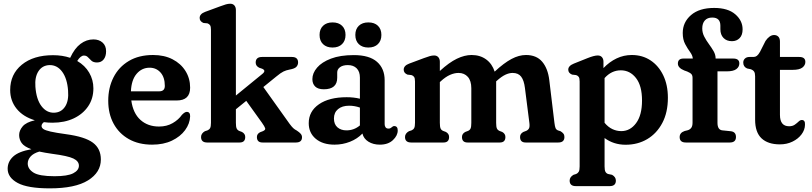

<svg xmlns="http://www.w3.org/2000/svg" viewBox="-20 -763 4348 1028"><path d="M334 -44.5Q434.5 -31 477.2 0.8Q520 32.5 520 91Q520 160 451.2 202.8Q382.5 245.5 246.5 245.5Q128 245.5 74.5 216.5Q21 187.5 21 140.5Q21 102.5 50.5 75.2Q80 48 148 36Q109 21.5 95.8 2.5Q82.5 -16.5 82.5 -40Q82.5 -64 101.2 -86.2Q120 -108.5 166.5 -119Q103.5 -138 69 -180.8Q34.5 -223.5 34.5 -281Q34.5 -365.5 96.8 -416.5Q159 -467.5 264 -467.5Q314 -467.5 355.5 -453.5L356.5 -455Q379.5 -504.5 411.2 -528.2Q443 -552 480 -552Q510 -552 529 -535.2Q548 -518.5 548 -488.5Q548 -461 535 -444.8Q522 -428.5 499.5 -428.5Q480 -428.5 469.8 -437.8Q459.5 -447 451.2 -456.2Q443 -465.5 429.5 -465.5Q411.5 -465.5 393.5 -436.5Q435 -412.5 457.5 -374Q480 -335.5 480 -290Q480 -235 452 -193.8Q424 -152.5 374.8 -129.2Q325.5 -106 261 -106Q237 -106 215 -109Q202.5 -99.5 202.5 -88.5Q202.5 -79 212.5 -72Q222.5 -65 250.8 -58.5Q279 -52 334 -44.5ZM244.5 -414.5Q206.5 -413 186 -381.8Q165.5 -350.5 169.5 -298.5Q174.5 -231 202 -194.8Q229.5 -158.5 269.5 -159.5Q307.5 -160.5 328.2 -191.8Q349 -223 344.5 -277.5Q340 -342 313 -378.8Q286 -415.5 244.5 -414.5ZM128.5 112.5Q128.5 141.5 159.2 161Q190 180.5 272 180.5Q341.5 180.5 372 164.8Q402.5 149 402.5 124Q402.5 100 373 85.8Q343.5 71.5 259 60.5Q220 55 190.5 48.5Q158.5 58 143.5 75.2Q128.5 92.5 128.5 112.5Z M998 -293.5Q998 -225 926 -225H683Q692.5 -156.5 732 -121Q771.5 -85.5 831.5 -85.5Q873 -85.5 904.5 -103.8Q936 -122 954 -148Q970 -164.5 980.5 -164Q998.5 -163.5 998 -140Q996.5 -101 971 -66.2Q945.5 -31.5 900.5 -10Q855.5 11.5 794.5 11.5Q722.5 11.5 669.8 -18.2Q617 -48 588.2 -101Q559.5 -154 559.5 -223.5Q559.5 -293.5 587.8 -349Q616 -404.5 669.8 -436.5Q723.5 -468.5 799.5 -468.5Q859.5 -468.5 904 -445.5Q948.5 -422.5 973.2 -382.8Q998 -343 998 -293.5ZM781 -400.5Q739.5 -400.5 711.5 -367.8Q683.5 -335 681 -274H832Q862.5 -274 862.5 -303Q862.5 -349 839.5 -374.8Q816.5 -400.5 781 -400.5Z M1089 0Q1056.5 0 1056.5 -29.5Q1056.5 -48.5 1077 -60.5L1091 -65Q1100.5 -69 1105 -77.2Q1109.5 -85.5 1109.5 -105.5V-603.5Q1109.5 -620.5 1105 -627.5Q1100.5 -634.5 1091 -638L1069.5 -640Q1049 -648.5 1049 -667Q1049 -688.5 1078.5 -699.5L1158.5 -729Q1177 -736 1189.2 -739.5Q1201.5 -743 1212.5 -743Q1227 -743 1235 -733.8Q1243 -724.5 1243 -709V-251.5L1385 -367.5Q1406.5 -385 1383.5 -395L1367.5 -400.5Q1349 -410 1349 -428Q1349 -458 1383 -458H1543Q1576 -458 1576 -428.5Q1576 -415.5 1567.2 -405.5Q1558.5 -395.5 1530.5 -390.5Q1512 -387 1497.5 -380Q1483 -373 1459 -353L1390 -297L1530.5 -100Q1542 -84.5 1550 -77Q1558 -69.5 1569 -64Q1583.5 -54.5 1590.2 -46.5Q1597 -38.5 1597 -28Q1597 0 1564 0H1385.5Q1355.5 0 1355.5 -29.5Q1355.5 -46 1372.5 -55L1387 -60.5Q1402.5 -67 1399.8 -76.2Q1397 -85.5 1382.5 -106L1298.5 -223L1243 -178V-105.5Q1243 -84 1247.2 -75Q1251.5 -66 1261 -62L1275.5 -56.5Q1293 -47 1293 -29.5Q1293 0 1263 0Z M1633 -103.5Q1633 -167 1687.8 -204.8Q1742.5 -242.5 1836 -242.5Q1874.5 -242.5 1907 -234.5V-347.5Q1907 -379.5 1889.8 -397Q1872.5 -414.5 1842.5 -414.5Q1815.5 -414.5 1800.5 -403.2Q1785.5 -392 1785.5 -375V-347Q1785.5 -285 1714 -285Q1682.5 -285 1667.5 -299.8Q1652.5 -314.5 1652.5 -339.5Q1652.5 -371.5 1677.8 -401Q1703 -430.5 1752.2 -449.2Q1801.5 -468 1874.5 -468Q1957.5 -468 1998.5 -432Q2039.5 -396 2039.5 -333.5V-98Q2039.5 -88 2044.5 -81.2Q2049.5 -74.5 2060 -74.5Q2066.5 -74.5 2070.5 -76.8Q2074.5 -79 2078 -82Q2080.5 -84.5 2083.5 -86.2Q2086.5 -88 2090.5 -88Q2109.5 -88 2109.5 -64.5Q2109.5 -37 2083.8 -12.8Q2058 11.5 2014 11.5Q1978 11.5 1952.5 -4.5Q1927 -20.5 1920.5 -48Q1893 -19.5 1853.8 -4Q1814.5 11.5 1771 11.5Q1708 11.5 1670.5 -20Q1633 -51.5 1633 -103.5ZM1768 -128.5Q1768 -97.5 1786.8 -81.2Q1805.5 -65 1835 -65Q1875.5 -65 1907 -91.5V-187Q1879 -197 1849 -197Q1812 -197 1790 -178.8Q1768 -160.5 1768 -128.5ZM1760.5 -508.5Q1728.5 -508.5 1709.8 -526.5Q1691 -544.5 1691 -576Q1691 -607 1709.8 -625Q1728.5 -643 1760.5 -643Q1793 -643 1811.5 -625Q1830 -607 1830 -576Q1830 -545 1811.5 -526.8Q1793 -508.5 1760.5 -508.5ZM1952 -508.5Q1920 -508.5 1901.2 -526.5Q1882.5 -544.5 1882.5 -576Q1882.5 -607 1901.2 -625Q1920 -643 1952 -643Q1985 -643 2003.5 -625Q2022 -607 2022 -576Q2022 -545 2003.5 -526.8Q1985 -508.5 1952 -508.5Z M2335 -432.5V-383Q2384.5 -428.5 2426 -448.5Q2467.5 -468.5 2505 -468.5Q2550.5 -468.5 2582.8 -445Q2615 -421.5 2628.5 -379.5Q2678.5 -426 2718.5 -447.2Q2758.5 -468.5 2796 -468.5Q2852.5 -468.5 2883 -432.5Q2913.5 -396.5 2921 -334L2948.5 -105.5Q2951 -85.5 2954.5 -77.2Q2958 -69 2967 -65L2981 -60.5Q2991 -54.5 2996.5 -47.5Q3002 -40.5 3002 -29.5Q3002 0 2969 0H2794.5Q2764.5 0 2764.5 -29.5Q2764.5 -47 2782 -56.5L2796.5 -62Q2806.5 -66 2811.8 -74.8Q2817 -83.5 2814.5 -104L2790.5 -292.5Q2785.5 -333 2770.2 -352.8Q2755 -372.5 2724.5 -372.5Q2706 -372.5 2685.5 -362.8Q2665 -353 2640 -330.5L2636.5 -327.5Q2636.5 -326 2636.5 -324V-105.5Q2636.5 -84 2640.5 -75.2Q2644.5 -66.5 2654.5 -62L2669 -56.5Q2686 -47 2686 -29.5Q2686 0 2656 0H2483.5Q2453.5 0 2453.5 -29.5Q2453.5 -47 2471 -56.5L2485.5 -62Q2495.5 -66 2499.5 -75Q2503.5 -84 2503.5 -105.5V-290.5Q2503.5 -330.5 2484.8 -351.5Q2466 -372.5 2435 -372.5Q2413 -372.5 2389.2 -362Q2365.5 -351.5 2340 -328L2335 -323.5V-105.5Q2335 -84 2339 -75Q2343 -66 2353 -62L2367.5 -56.5Q2384.5 -47 2384.5 -29.5Q2384.5 0 2354.5 0H2181.5Q2148.5 0 2148.5 -29.5Q2148.5 -48.5 2169.5 -60.5L2183.5 -65Q2193 -69 2197.5 -77.2Q2202 -85.5 2202 -105.5V-326.5Q2202 -344 2197.2 -351Q2192.5 -358 2183 -361L2161.5 -363.5Q2141.5 -372 2141.5 -390Q2141.5 -411.5 2171 -422.5L2250 -452Q2269 -459 2281 -462.5Q2293 -466 2304.5 -466Q2318.5 -466 2326.8 -456.8Q2335 -447.5 2335 -432.5Z M3211 -432.5V-398.5Q3243 -432 3281.2 -450.2Q3319.5 -468.5 3363 -468.5Q3419.5 -468.5 3463 -439.8Q3506.5 -411 3531.2 -359.5Q3556 -308 3556 -239.5Q3556 -161 3526.2 -104.8Q3496.5 -48.5 3445.5 -18.2Q3394.5 12 3330 12Q3265.5 12 3217 -24V128Q3217 148 3221.5 156.5Q3226 165 3235.5 168.5L3257 173Q3277.5 184.5 3277.5 204Q3277.5 233.5 3244.5 233.5H3063Q3030 233.5 3030 204Q3030 185 3050.5 173L3065 168.5Q3074 164.5 3078.8 156.2Q3083.5 148 3083.5 128V-326.5Q3083.5 -344 3078.8 -351Q3074 -358 3064.5 -361L3043 -363.5Q3022.5 -372 3022.5 -390Q3022.5 -410.5 3052.5 -422.5L3125 -451.5Q3161 -466 3180.5 -466Q3195 -466 3203 -456.8Q3211 -447.5 3211 -432.5ZM3304 -386.5Q3254 -386.5 3217 -345V-105.5Q3236 -82.5 3258.8 -71.8Q3281.5 -61 3306.5 -61Q3354 -61 3385.8 -103.8Q3417.5 -146.5 3417.5 -225Q3417.5 -304 3385.2 -345.2Q3353 -386.5 3304 -386.5Z M3821.5 -105.5Q3821.5 -67.5 3848 -65L3892 -60.5Q3920.5 -57.5 3920.5 -29.5Q3920.5 0 3887.5 0H3652Q3619 0 3619 -29Q3619 -52.5 3645.5 -61.5L3661.5 -65.5Q3674 -69 3681 -78.5Q3688 -88 3688 -106.5V-346Q3688 -359 3682 -366Q3676 -373 3659.5 -380L3644 -385.5Q3609.5 -399.5 3609.5 -422.5Q3609.5 -449.5 3639.5 -449.5H3689.5Q3688 -466.5 3674.8 -484.5Q3661.5 -502.5 3648.5 -526.8Q3635.5 -551 3635.5 -586.5Q3635.5 -644 3679.8 -682.2Q3724 -720.5 3803.5 -720.5Q3877.5 -720.5 3916.8 -686.5Q3956 -652.5 3956 -606Q3956 -575 3940 -558.8Q3924 -542.5 3899 -542.5Q3870.5 -542.5 3853.8 -559.8Q3837 -577 3837 -607V-625.5Q3837 -669 3793.5 -669Q3767.5 -669 3753.8 -653.5Q3740 -638 3740 -610.5Q3740 -587.5 3750.8 -566.8Q3761.5 -546 3775.8 -526.8Q3790 -507.5 3800.8 -488.8Q3811.5 -470 3811.5 -450.5V-449.5H3906Q3938.5 -449.5 3938.5 -423.5Q3938.5 -405 3922.5 -393Q3906.5 -381 3871 -381H3821.5Z M3999 -392.5 3980 -396.5Q3959.5 -405.5 3959.5 -428Q3959.5 -441 3968.5 -449.5Q3977.5 -458 3992.5 -458H4014.5Q4024.5 -458 4032.5 -464Q4040.5 -470 4049.5 -486L4078.5 -543.5Q4088 -558 4100 -566.8Q4112 -575.5 4124.5 -575.5Q4138.5 -575.5 4147.2 -566.8Q4156 -558 4156 -540.5V-458H4259.5Q4292 -458 4292 -431.5Q4292 -413.5 4276 -401.2Q4260 -389 4224.5 -389H4156V-148Q4156 -87 4205 -87Q4223.5 -87 4235.5 -95.5Q4247.5 -104 4256.2 -112.5Q4265 -121 4274 -120.5Q4291.5 -120 4290 -94.5Q4289.5 -67.5 4271.5 -43.5Q4253.5 -19.5 4223.2 -4.8Q4193 10 4155.5 10Q4092 10 4057.5 -22.2Q4023 -54.5 4023 -122.5V-354.5Q4023 -371.5 4017.5 -379.8Q4012 -388 3999 -392.5Z"/></svg>

Font: Fraunces 72pt SuperSoft SemiBold
Style: Regular
Weight: 600
Version: Version 1.000;[b76b70a41]